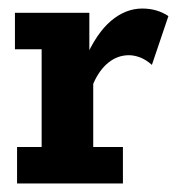

<svg xmlns="http://www.w3.org/2000/svg" viewBox="-20 -430 416 450"><path d="M20 0V-85.5H77.6V-314.5H15V-400H189.4V-279.9L179.6 -291.7Q206.2 -352.5 240.4 -381.3Q274.5 -410 313.5 -410Q348.1 -410 374.7 -392.3L336 -277.9Q322.3 -290.1 308.4 -295.4Q294.5 -300.6 282.1 -300.6Q255.4 -300.6 233.8 -283Q212.2 -265.5 198.5 -233.5V-85.5H268.1V0Z"/></svg>

Font: Rokkitt SemiBold
Style: Regular
Weight: 600
Designer: Vernon Adams
Foundry: Vernon Adams
Version: Version 3.103